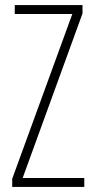

<svg xmlns="http://www.w3.org/2000/svg" viewBox="-20 -734 371 754"><path d="M311 0V-35H69L304 -681V-714H38V-679H264L28 -32V0Z"/></svg>

Font: Noto Sans Ethiopic ExtraCondensed ExtraLight
Style: Regular
Weight: 200
Width: 2
Designer: Monotype Design Team
Foundry: Monotype Imaging Inc.
Version: Version 2.102